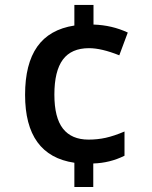

<svg xmlns="http://www.w3.org/2000/svg" viewBox="-20 -744 611 774"><path d="M481.9 -213.9V-116.2Q422.9 -86.9 356 -85V9.8H279.8V-87.9Q81.1 -117.2 81.1 -361.8Q81.1 -486.3 130.1 -555.9Q179.2 -625.5 279.8 -641.1V-724.1H356.9V-645Q431.6 -642.6 495.1 -612.8L460.9 -521Q389.2 -549.8 338.9 -549.8Q267.6 -549.8 233.4 -503.7Q199.2 -457.5 199.2 -362.8Q199.2 -269.5 233.9 -225.3Q268.6 -181.2 336.9 -181.2Q373 -181.2 406.2 -188.5Q440.9 -196.3 481.9 -213.9Z"/></svg>

Font: Open Sans
Style: SemiBold
Weight: 600
Foundry: Ascender Corporation
Version: Version 1.10